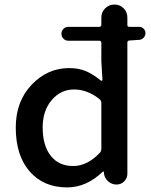

<svg xmlns="http://www.w3.org/2000/svg" viewBox="-20 -817 670 850"><path d="M422.9 -141.6Q428.7 -148.4 428.7 -159.2V-360.4Q428.7 -370.1 421.9 -377Q368.2 -420.9 307.6 -420.9Q249 -420.9 209 -374Q168.9 -327.1 168.9 -252.9Q168.9 -172.9 204.6 -127.4Q240.2 -82 303.7 -82Q367.2 -82 422.9 -141.6ZM596.7 -698.2Q607.4 -698.2 615.7 -689.9Q624 -681.6 624 -670.9Q624 -659.2 616.2 -650.4Q608.4 -641.6 596.7 -640.6L552.7 -637.7Q543.9 -636.7 543.9 -628.9V-47.9Q543.9 -28.3 529.8 -14.2Q515.6 0 496.1 0Q475.6 0 459.5 -13.7Q443.4 -27.3 440.4 -47.9L439.5 -56.6Q439.5 -57.6 437.5 -57.6Q435.5 -57.6 434.6 -56.6Q362.3 12.7 277.3 12.7Q172.9 12.7 111.3 -58.1Q49.8 -128.9 49.8 -252Q49.8 -368.2 120.1 -441.9Q190.4 -515.6 286.1 -515.6Q328.1 -515.6 360.4 -502Q392.6 -488.3 426.8 -460Q428.7 -459 431.2 -460Q433.6 -460.9 433.6 -463.9L428.7 -544.9V-627Q428.7 -636.7 418.9 -636.7H282.2Q269.5 -636.7 260.7 -646Q252 -655.3 252 -667.5Q252 -679.7 260.7 -689Q269.5 -698.2 282.2 -698.2H418.9Q428.7 -698.2 428.7 -708V-739.3Q428.7 -763.7 445.8 -780.3Q462.9 -796.9 486.8 -796.9Q510.7 -796.9 527.3 -780.3Q543.9 -763.7 543.9 -739.3V-706.1Q543.9 -698.2 552.7 -698.2Z"/></svg>

Font: Gen Jyuu GothicX Medium
Style: Regular
Weight: 500
Designer: Ryoko NISHIZUKA (kana &amp; ideographs); Paul D. Hunt (Latin, Greek &amp; Cyrillic); Wenlong ZHANG (bopomofo); Sandoll C
Version: Version 1.058.20140828